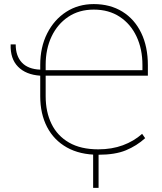

<svg xmlns="http://www.w3.org/2000/svg" viewBox="-20 -740 785 932"><path d="M457 11.2Q367.7 11.2 304.7 -24.2Q241.7 -59.6 208.5 -123.5Q175.3 -187.5 175.3 -272.9V-372.6Q105.5 -377.4 67.4 -416.3Q29.3 -455.1 31.7 -524.4H56.2Q56.2 -468.3 86.2 -436.3Q116.2 -404.3 175.3 -401.9V-425.3Q175.3 -511.2 209 -577.9Q242.7 -644.5 301.3 -682.4Q359.9 -720.2 435.1 -720.2Q514.6 -720.2 573.7 -683.8Q632.8 -647.5 665.3 -580.6Q697.8 -513.7 697.8 -422.9V-372.6H201.7V-272.9Q201.7 -196.8 230 -138.7Q258.3 -80.6 315.2 -47.9Q372.1 -15.1 457 -15.1Q522.9 -15.1 576.4 -34.9Q629.9 -54.7 669.9 -90.3L684.6 -69.3Q643.6 -32.2 591.3 -10.5Q539.1 11.2 457 11.2ZM201.7 -399.4H671.4V-424.3Q671.4 -502 642.8 -562.7Q614.3 -623.5 561.3 -658.4Q508.3 -693.4 435.1 -693.4Q363.8 -693.4 311.3 -658.2Q258.8 -623 230.2 -562.5Q201.7 -502 201.7 -425.3ZM432.1 171.9V-11.7H458.5V171.9Z"/></svg>

Font: Roboto Slab Thin
Style: Regular
Weight: 100
Designer: Google
Version: Version 2.000; ttfautohint (v1.8.1.43-b0c9)